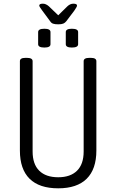

<svg xmlns="http://www.w3.org/2000/svg" viewBox="-20 -1016 630 1042"><path d="M296 6Q193 6 140.5 -46Q88 -98 88 -199V-684Q88 -702 118 -702H126Q157 -702 157 -684V-194Q157 -125 193 -89.5Q229 -54 296 -54Q362 -54 398 -89.5Q434 -125 434 -194V-684Q434 -702 465 -702H473Q503 -702 503 -684V-199Q503 -98 450.5 -46Q398 6 296 6ZM370 -758Q337 -758 337 -776V-842Q337 -860 370 -860Q404 -860 404 -842V-776Q404 -758 370 -758ZM221 -758Q187 -758 187 -776V-842Q187 -860 221 -860Q254 -860 254 -842V-776Q254 -758 221 -758ZM378 -996Q398 -996 398 -986Q398 -981 393 -973.5Q388 -966 383 -958L340 -901Q333 -892 323.5 -888Q314 -884 296 -884Q278 -884 268 -887.5Q258 -891 252 -901L209 -959Q204 -966 198.5 -974Q193 -982 193 -986Q193 -996 213 -996Q229 -996 245 -982L296 -933L346 -982Q361 -996 378 -996Z"/></svg>

Font: Asap Condensed Light
Style: Regular
Weight: 300
Width: 3
Designer: Pablo Cosgaya
Foundry: Omnibus-Type
Version: Version 3.001; ttfautohint (v1.8.4.7-5d5b)